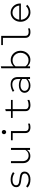

<svg xmlns="http://www.w3.org/2000/svg" viewBox="2006 -2784 787 4840"><g transform="rotate(-90 2400.0 -363.5)"><path d="M298 10Q231 10 179 -8.5Q127 -27 93 -63L123 -99Q164 -67 206 -51.5Q248 -36 296 -36Q361 -36 404 -62.5Q447 -89 447 -135Q447 -166 428.5 -182.5Q410 -199 379 -206.5Q348 -214 311.5 -218.5Q275 -223 238 -228.5Q201 -234 170 -246.5Q139 -259 120.5 -283Q102 -307 102 -349Q102 -393 126 -424.5Q150 -456 193 -472.5Q236 -489 291 -489Q345 -489 390.5 -475.5Q436 -462 481 -430L455 -391Q417 -417 376 -430Q335 -443 289 -443Q224 -443 187 -418Q150 -393 150 -352Q150 -321 168.5 -304Q187 -287 218 -279.5Q249 -272 286 -267.5Q323 -263 359.5 -257.5Q396 -252 427 -240Q458 -228 476.5 -204Q495 -180 495 -138Q495 -93 469.5 -59.5Q444 -26 399.5 -8Q355 10 298 10Z M887 8Q834 8 793.5 -15Q753 -38 730.5 -79Q708 -120 708 -173V-481H758V-187Q758 -118 797 -77Q836 -36 901 -36Q946 -36 982.5 -58Q1019 -80 1041 -118V-481H1091V0H1041V-76Q984 8 887 8Z M1491 -602Q1469 -602 1453.5 -618.5Q1438 -635 1438 -657Q1438 -680 1453.5 -696Q1469 -712 1491 -712Q1514 -712 1529 -696Q1544 -680 1544 -657Q1544 -635 1529 -618.5Q1514 -602 1491 -602ZM1611 10Q1543 10 1504.5 -24Q1466 -58 1466 -119V-438H1285V-481H1516V-121Q1516 -78 1540.5 -56.5Q1565 -35 1611 -35Q1631 -35 1652.5 -38Q1674 -41 1705 -50V-5Q1677 3 1655 6.5Q1633 10 1611 10Z M2175 10Q2099 10 2059 -22.5Q2019 -55 2019 -116V-438H1848V-481H2019V-612L2069 -625V-481H2302V-438H2069V-122Q2069 -77 2095.5 -56.5Q2122 -36 2168 -36Q2198 -36 2231.5 -43Q2265 -50 2302 -65V-17Q2268 -4 2237.5 3Q2207 10 2175 10Z M2664 10Q2610 10 2569 -9Q2528 -28 2504.5 -61.5Q2481 -95 2481 -138Q2481 -181 2504.5 -213Q2528 -245 2570 -263.5Q2612 -282 2666 -282Q2715 -282 2756 -272Q2797 -262 2829 -239V-301Q2829 -374 2793.5 -410.5Q2758 -447 2690 -447Q2648 -447 2610.5 -435Q2573 -423 2530 -397L2508 -437Q2555 -463 2600 -476Q2645 -489 2692 -489Q2781 -489 2829.5 -442.5Q2878 -396 2878 -310V0H2829V-60Q2796 -26 2754 -8Q2712 10 2664 10ZM2530 -140Q2530 -91 2569 -61.5Q2608 -32 2670 -32Q2717 -32 2756 -48Q2795 -64 2829 -98V-198Q2795 -221 2757 -230.5Q2719 -240 2671 -240Q2608 -240 2569 -212Q2530 -184 2530 -140Z M3099 0V-725L3149 -737V-415Q3179 -451 3220.5 -469Q3262 -487 3310 -487Q3375 -487 3427 -454Q3479 -421 3509.5 -365.5Q3540 -310 3540 -240Q3540 -170 3510 -114Q3480 -58 3428.5 -25Q3377 8 3312 8Q3261 8 3219.5 -11.5Q3178 -31 3148 -68V0ZM3302 -38Q3355 -38 3397.5 -64.5Q3440 -91 3465 -137Q3490 -183 3490 -240Q3490 -298 3465 -343Q3440 -388 3397.5 -414.5Q3355 -441 3302 -441Q3256 -441 3215 -421.5Q3174 -402 3149 -367V-116Q3173 -79 3213 -58.5Q3253 -38 3302 -38Z M4011 10Q3943 10 3904.5 -24Q3866 -58 3866 -119V-684H3685V-727H3916V-121Q3916 -78 3940.5 -56.5Q3965 -35 4011 -35Q4031 -35 4052.5 -38Q4074 -41 4105 -50V-5Q4077 3 4055 6.5Q4033 10 4011 10Z M4511 10Q4446 10 4391.5 -23Q4337 -56 4304.5 -112.5Q4272 -169 4272 -240Q4272 -311 4302.5 -367Q4333 -423 4385 -456Q4437 -489 4502 -489Q4567 -489 4619 -457Q4671 -425 4701.5 -371Q4732 -317 4732 -250V-231H4322Q4325 -175 4351.5 -131Q4378 -87 4420.5 -61.5Q4463 -36 4513 -36Q4558 -36 4598.5 -53.5Q4639 -71 4666 -102L4701 -70Q4665 -32 4616 -11Q4567 10 4511 10ZM4324 -272H4681Q4676 -321 4651.5 -359.5Q4627 -398 4588.5 -420.5Q4550 -443 4502 -443Q4456 -443 4418 -421Q4380 -399 4355.5 -360.5Q4331 -322 4324 -272Z"/></g></svg>

Font: Red Hat Mono VF Light
Style: Regular
Weight: 300
Monospace: yes
Designer: Pentagram, MCKL
Foundry: Pentagram, MCKL
Version: Version 1.023